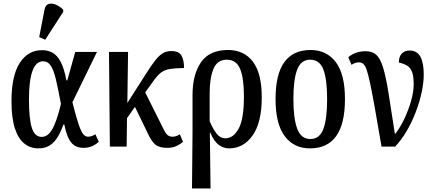

<svg xmlns="http://www.w3.org/2000/svg" viewBox="-20 -830 2455 1087"><path d="M197 10Q152 10 118 -17Q84 -44 64.5 -102.5Q45 -161 45 -257Q45 -402 92 -474Q139 -546 218 -546Q250 -546 276.5 -532Q303 -518 323 -481Q343 -444 356 -375H361L406 -536H529L390 -251Q411 -167 425.5 -125Q440 -83 452 -69.5Q464 -56 478 -56Q499 -56 520 -70L539 -27Q522 -11 500.5 -2Q479 7 452 7Q409 7 384 -22Q359 -51 344 -125H339Q327 -90 309.5 -59Q292 -28 265 -9Q238 10 197 10ZM216 -55Q240 -55 257.5 -73.5Q275 -92 287.5 -121.5Q300 -151 309.5 -183.5Q319 -216 325 -242Q309 -327 296.5 -380Q284 -433 267.5 -458Q251 -483 224 -483Q144 -483 144 -266Q144 -156 160.5 -105.5Q177 -55 216 -55ZM236 -605 202 -620 232 -775Q237 -802 255.5 -807.5Q274 -813 296.5 -803.5Q319 -794 338 -775V-763Z M602 0 597 -536H705L701 -247L809 -416Q836 -459 857.5 -486.5Q879 -514 900 -527.5Q921 -541 950 -541Q993 -541 1007.5 -515Q1022 -489 1022 -445Q971 -444 942 -439.5Q913 -435 892 -419.5Q871 -404 846 -368L802 -307L909 -93Q920 -71 931 -63.5Q942 -56 957 -56Q978 -56 998 -70L1016 -27Q1003 -15 980.5 -4Q958 7 926 7Q881 7 859.5 -11.5Q838 -30 821 -66L744 -225L699 -161L697 0Z M1067 237 1070 -83V-293Q1070 -408 1118 -477.5Q1166 -547 1270 -547Q1362 -547 1412 -480.5Q1462 -414 1462 -279Q1462 -137 1410.5 -63.5Q1359 10 1276 10Q1246 10 1219 -9.5Q1192 -29 1170 -80H1168L1172 237ZM1256 -47Q1301 -47 1331 -101.5Q1361 -156 1361 -284Q1361 -387 1339.5 -439.5Q1318 -492 1264 -492Q1210 -492 1188.5 -440Q1167 -388 1167 -304V-144Q1186 -99 1206.5 -73Q1227 -47 1256 -47Z M1735 10Q1644 10 1592 -59Q1540 -128 1540 -269Q1540 -410 1590 -478.5Q1640 -547 1738 -547Q1829 -547 1881 -478.5Q1933 -410 1933 -269Q1933 -128 1883 -59Q1833 10 1735 10ZM1737 -43Q1790 -43 1811 -100.5Q1832 -158 1832 -269Q1832 -380 1811 -436Q1790 -492 1736 -492Q1684 -492 1662.5 -436Q1641 -380 1641 -269Q1641 -158 1663 -100.5Q1685 -43 1737 -43Z M2140 0Q2118 -130 2102.5 -216.5Q2087 -303 2076 -355.5Q2065 -408 2056 -434Q2047 -460 2036.5 -468.5Q2026 -477 2012 -477Q1990 -477 1970 -463L1952 -506Q1992 -540 2050 -540Q2088 -540 2110.5 -519.5Q2133 -499 2149 -447Q2165 -395 2179.5 -303.5Q2194 -212 2216 -70Q2244 -105 2268 -155Q2292 -205 2307 -257.5Q2322 -310 2322 -353Q2322 -399 2312.5 -423.5Q2303 -448 2284 -459Q2265 -470 2238 -476Q2238 -510 2255 -527Q2272 -544 2298 -544Q2341 -544 2360 -509Q2379 -474 2379 -409Q2379 -361 2367 -306Q2355 -251 2333.5 -195Q2312 -139 2282.5 -88.5Q2253 -38 2217 0Z"/></svg>

Font: Noto Serif ExtraCondensed Medium
Style: Regular
Weight: 500
Width: 2
Designer: Monotype Design Team
Foundry: Monotype Imaging Inc.
Version: Version 2.015